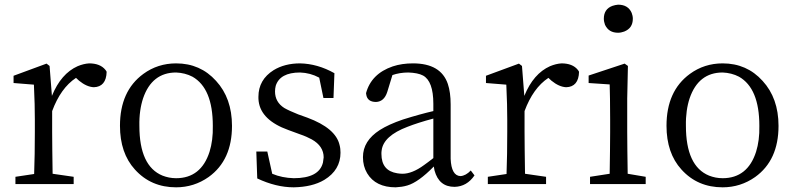

<svg xmlns="http://www.w3.org/2000/svg" viewBox="-20 -787 3400 821"><path d="M202 -377 192 -505 179 -515 38 -463V-432L125 -425C128 -364 129 -315 129 -276V-223C129 -158 128 -98 126 -43L46 -31V0H295V-31L205 -44C204 -117 203 -176 203 -223V-312C227 -377 261 -425 305 -454L318 -442C340 -424 361 -415 381 -414C416 -415 435 -437 436 -480C435 -483 433 -485 431 -488C416 -507 392 -516 361 -516C345 -515 329 -511 312 -504C265 -483 228 -441 202 -377Z M733 14C784 14 831 -1 872 -30C939 -78 972 -151 972 -249C972 -328 949 -392 904 -441C859 -491 802 -516 733 -516C681 -516 634 -501 593 -471C526 -422 493 -348 493 -249C493 -172 514 -109 557 -62C603 -11 662 14 733 14ZM733 -25C712 -25 693 -29 675 -36C609 -63 576 -134 576 -249C575 -294 581 -334 592 -367C617 -440 664 -477 733 -477C758 -476 782 -470 803 -459C861 -426 890 -356 890 -249C891 -207 886 -170 876 -138C852 -63 804 -25 733 -25Z M1294 -284 1255 -298C1230 -308 1210 -317 1196 -325C1169 -342 1156 -366 1156 -396C1156 -404 1157 -412 1159 -420C1171 -458 1206 -477 1263 -477C1292 -476 1319 -469 1345 -455L1363 -368H1406L1410 -474C1362 -501 1313 -515 1263 -516C1219 -516 1181 -506 1150 -487C1107 -460 1085 -422 1085 -373C1085 -367 1085 -361 1086 -354C1093 -300 1135 -259 1213 -231L1262 -213C1283 -206 1300 -198 1313 -191C1347 -172 1364 -146 1364 -114C1363 -107 1362 -99 1361 -92C1350 -47 1308 -25 1236 -25C1203 -26 1172 -32 1144 -44L1123 -139H1076L1080 -24C1133 1 1185 14 1236 14C1288 13 1332 3 1367 -18C1413 -46 1436 -85 1436 -134C1436 -145 1435 -156 1432 -167C1421 -215 1375 -254 1294 -284Z M2009 -37 1993 -58C1979 -43 1964 -35 1949 -34C1923 -35 1909 -60 1907 -108V-340C1907 -375 1903 -404 1895 -428C1875 -487 1825 -516 1746 -516C1715 -516 1686 -512 1659 -503C1598 -482 1560 -444 1545 -388C1546 -387 1546 -385 1546 -383C1549 -362 1563 -351 1588 -351C1611 -352 1627 -366 1636 -394L1658 -466C1678 -473 1701 -477 1726 -477C1753 -476 1774 -472 1789 -464C1818 -448 1833 -408 1833 -343V-312C1798 -304 1754 -292 1703 -276C1662 -262 1629 -247 1604 -231C1556 -200 1532 -162 1532 -115C1532 -89 1538 -66 1550 -46C1574 -6 1615 14 1672 14C1689 13 1706 11 1722 6C1753 -3 1791 -30 1835 -75C1836 -70 1837 -64 1838 -58C1851 -11 1879 12 1924 12C1959 11 1987 -5 2009 -37ZM1833 -280V-111C1818 -99 1804 -89 1793 -81C1759 -56 1728 -44 1701 -44C1693 -44 1686 -45 1679 -46C1634 -53 1611 -80 1611 -129C1611 -134 1611 -139 1612 -144C1617 -185 1654 -219 1723 -245C1751 -256 1788 -268 1833 -280Z M2222 -377 2212 -505 2199 -515 2058 -463V-432L2145 -425C2148 -364 2149 -315 2149 -276V-223C2149 -158 2148 -98 2146 -43L2066 -31V0H2315V-31L2225 -44C2224 -117 2223 -176 2223 -223V-312C2247 -377 2281 -425 2325 -454L2338 -442C2360 -424 2381 -415 2401 -414C2436 -415 2455 -437 2456 -480C2455 -483 2453 -485 2451 -488C2436 -507 2412 -516 2381 -516C2365 -515 2349 -511 2332 -504C2285 -483 2248 -441 2222 -377Z M2623 -647C2632 -647 2640 -649 2649 -652C2674 -662 2686 -680 2686 -707C2686 -716 2684 -724 2681 -732C2671 -755 2652 -767 2623 -767C2615 -766 2607 -765 2599 -762C2574 -753 2562 -734 2562 -707C2562 -698 2564 -690 2567 -681C2578 -658 2596 -647 2623 -647ZM2741 -31 2664 -44C2663 -115 2662 -175 2662 -223V-366L2665 -505L2651 -515L2497 -464V-432L2587 -426C2588 -393 2589 -344 2589 -277V-223C2589 -175 2588 -115 2587 -44L2503 -31V0H2741Z M3070 14C3121 14 3168 -1 3209 -30C3276 -78 3309 -151 3309 -249C3309 -328 3286 -392 3241 -441C3196 -491 3139 -516 3070 -516C3018 -516 2971 -501 2930 -471C2863 -422 2830 -348 2830 -249C2830 -172 2851 -109 2894 -62C2940 -11 2999 14 3070 14ZM3070 -25C3049 -25 3030 -29 3012 -36C2946 -63 2913 -134 2913 -249C2912 -294 2918 -334 2929 -367C2954 -440 3001 -477 3070 -477C3095 -476 3119 -470 3140 -459C3198 -426 3227 -356 3227 -249C3228 -207 3223 -170 3213 -138C3189 -63 3141 -25 3070 -25Z"/></svg>

Font: Noto Serif Tangut
Style: Regular
Weight: 400
Designer: YANG Xicheng
Foundry: Liu Zhao Studio
Version: Version 2.169